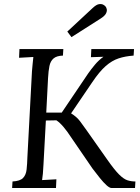

<svg xmlns="http://www.w3.org/2000/svg" viewBox="-20 -947 707 967"><path d="M41 0 43 -33Q81 -35 96 -50.5Q111 -66 114 -93.5Q117 -121 118 -156L141 -588Q143 -608 144.5 -626.5Q146 -645 148 -660Q130 -659 112 -658Q94 -657 76 -656L78 -700H299L297 -667Q265 -666 249.5 -652.5Q234 -639 229 -614.5Q224 -590 222 -554L213 -380H291L424 -577Q438 -597 457.5 -620.5Q477 -644 501 -661Q485 -660 469.5 -660Q454 -660 438 -659L440 -700H655L653 -667Q611 -664 577.5 -653Q544 -642 512.5 -614.5Q481 -587 444 -532L338 -376Q366 -359 383 -336.5Q400 -314 416 -291L521 -142Q556 -92 579.5 -68.5Q603 -45 622 -39Q641 -33 662 -33L660 0H542Q532 0 516.5 -14Q501 -28 483 -50.5Q465 -73 446 -98L335 -260Q319 -285 300 -307.5Q281 -330 264 -341Q251 -341 238 -340.5Q225 -340 211 -340L199 -119Q198 -92 196 -72.5Q194 -53 192 -40Q210 -41 228 -42Q246 -43 264 -44L262 0ZM340 -760 319 -788 446 -906Q465 -924 478.5 -926Q492 -928 500.5 -923Q509 -918 511 -915Q515 -911 517.5 -901.5Q520 -892 514 -879.5Q508 -867 486 -853Z"/></svg>

Font: Lora
Style: Italic
Weight: 400
Italic angle: -3°
Designer: Olga Karpushina, Alexei Vanyashin (Cyrillic)
Foundry: Cyreal
Version: Version 3.008